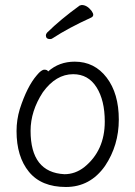

<svg xmlns="http://www.w3.org/2000/svg" viewBox="-20 -730 540 766"><path d="M243 16Q145 16 95.5 -44.5Q46 -105 46 -207Q46 -252 59 -295Q88 -385 127 -430Q145 -452 157 -452Q169 -452 172 -445Q216 -484 278 -484Q357 -484 405.5 -420.5Q454 -357 454 -253Q454 -150 399 -68Q340 16 243 16ZM237 -35Q280 -35 316 -63Q398 -129 398 -245Q398 -330 365 -382Q332 -434 272 -434Q203 -434 151 -362Q102 -287 102 -208Q102 -42 237 -35ZM180 -574Q163 -574 163 -589Q163 -594 168 -600Q222 -653 298 -708L306 -710Q327 -710 345 -687Q352 -677 352 -671Q352 -664 344 -660Q252 -618 191 -578Q186 -574 180 -574Z"/></svg>

Font: LXGW WenKai Mono TC Light
Style: Regular
Weight: 300
Designer: LXGW / Fontworks Inc.
Foundry: LXGW / Fontworks Inc.
Version: Version 1.330